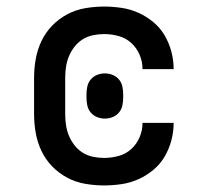

<svg xmlns="http://www.w3.org/2000/svg" viewBox="-20 -558 640 586"><path d="M298 8Q269 8 240 3Q211 -2 185.5 -15.5Q160 -29 139.5 -50Q119 -71 106.5 -97.5Q94 -124 89 -152.5Q84 -181 84 -210V-320Q84 -349 89 -377.5Q94 -406 106.5 -432.5Q119 -459 139.5 -480Q160 -501 185.5 -514.5Q211 -528 240 -533Q269 -538 298 -538Q324 -538 351 -534Q378 -530 402.5 -519Q427 -508 448 -490.5Q469 -473 482.5 -450Q496 -427 503 -400.5Q510 -374 510 -348Q510 -348 510 -347.5Q510 -347 510 -347H415Q415 -347 415 -347Q415 -347 415 -347Q415 -370 406 -391Q397 -412 380.5 -427Q364 -442 342 -448Q320 -454 298 -454Q281 -454 264 -450.5Q247 -447 232.5 -438Q218 -429 207.5 -415.5Q197 -402 190.5 -386.5Q184 -371 181.5 -354Q179 -337 179 -320V-210Q179 -193 181.5 -176Q184 -159 190.5 -143.5Q197 -128 207.5 -114.5Q218 -101 232.5 -92Q247 -83 264 -79.5Q281 -76 298 -76Q320 -76 342 -82Q364 -88 380.5 -103Q397 -118 406 -139Q415 -160 415 -183Q415 -183 415 -183Q415 -183 415 -183H510Q510 -183 510 -182.5Q510 -182 510 -182Q510 -156 503 -129.5Q496 -103 482.5 -80Q469 -57 448 -39.5Q427 -22 402.5 -11Q378 0 351 4Q324 8 298 8ZM300 -196Q288 -196 276.5 -200.5Q265 -205 257 -214.5Q249 -224 246.5 -236Q244 -248 244 -260V-270Q244 -282 246.5 -294Q249 -306 257 -315.5Q265 -325 276.5 -329.5Q288 -334 300 -334Q312 -334 323.5 -329.5Q335 -325 343 -315.5Q351 -306 353.5 -294Q356 -282 356 -270V-260Q356 -248 353.5 -236Q351 -224 343 -214.5Q335 -205 323.5 -200.5Q312 -196 300 -196Z"/></svg>

Font: Iosevka Slab Medium Extended
Style: Regular
Weight: 500
Width: 7
Monospace: yes
Designer: Belleve Invis
Foundry: Belleve Invis
Version: Version 11.1.1; ttfautohint (v1.8.3)